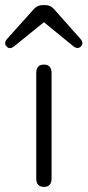

<svg xmlns="http://www.w3.org/2000/svg" viewBox="-51 -732 343 752"><path d="M121 0Q91 0 91 -33V-446Q91 -479 121 -479Q151 -479 151 -446V-33Q151 0 121 0ZM83 -698Q97 -712 115 -712H127Q146 -712 159 -698L263 -581Q279 -563 266 -550Q253 -537 235 -552L121 -645L6 -552Q-13 -536 -25 -550Q-38 -563 -22 -581Z"/></svg>

Font: Zen Maru Gothic
Style: Regular
Weight: 400
Designer: Yoshimichi Ohira
Foundry: Positype
Version: Version 1.002